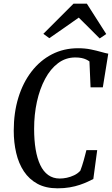

<svg xmlns="http://www.w3.org/2000/svg" viewBox="-20 -1013 609 1041"><path d="M292 8Q228 8 183 -16.5Q138 -41 109.5 -84Q81 -127 67.8 -183.8Q54.5 -240.5 54.5 -304.5Q54.5 -402 79.5 -483.5Q104.5 -565 151 -625.2Q197.5 -685.5 261.5 -718.5Q325.5 -751.5 403 -751.5Q441 -751.5 472.5 -745Q504 -738.5 528.2 -731.5Q552.5 -724.5 567 -722L537.5 -539.5H471L465 -680Q457.5 -685.5 447 -690.5Q436.5 -695.5 422.2 -698.5Q408 -701.5 388 -701.5Q336 -701.5 294.8 -670.5Q253.5 -639.5 224.5 -585.2Q195.5 -531 180.2 -461.5Q165 -392 165 -314.5Q165 -253 173.2 -203.5Q181.5 -154 198.2 -118.5Q215 -83 241.5 -64Q268 -45 304 -45Q322 -45 342.2 -49.2Q362.5 -53.5 382 -62.8Q401.5 -72 415.5 -87.5Q420.5 -100.5 425 -114.2Q429.5 -128 433.5 -142.2Q437.5 -156.5 441.2 -170.8Q445 -185 448.5 -199H507L486 -42.5Q473.5 -36 455.2 -27.5Q437 -19 412.8 -10.8Q388.5 -2.5 358.2 2.8Q328 8 292 8ZM215 -829.5 378.5 -993H451L556 -828.5L520.5 -804.5Q492.5 -832.5 464 -861Q435.5 -889.5 407 -917.5Q367.5 -889.5 327.8 -861.8Q288 -834 247.5 -806Z"/></svg>

Font: Merriweather 24pt SemiCondensed
Style: Italic
Weight: 400
Width: 4
Italic angle: -7.8°
Designer: Eben Sorkin
Foundry: Eben Sorkin
Version: Version 2.101